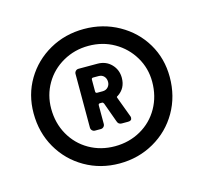

<svg xmlns="http://www.w3.org/2000/svg" viewBox="-68 -787 584 549"><g transform="rotate(-15 223.5 -512.0)"><path d="M223 -711Q279 -711 325.5 -685Q372 -659 398.5 -614.5Q425 -570 425 -515Q425 -458 398.5 -412Q372 -366 325.5 -339.5Q279 -313 223 -313Q167 -313 121 -339.5Q75 -366 48.5 -412Q22 -458 22 -515Q22 -570 48.5 -614.5Q75 -659 121 -685Q167 -711 223 -711ZM223 -364Q265 -364 299.5 -383.5Q334 -403 353.5 -437.5Q373 -472 373 -515Q373 -555 353 -588.5Q333 -622 299 -641.5Q265 -661 223 -661Q182 -661 147.5 -641.5Q113 -622 93.5 -588.5Q74 -555 74 -515Q74 -472 93.5 -437.5Q113 -403 147 -383.5Q181 -364 223 -364ZM292 -548Q292 -517 267 -501Q264 -500 264 -498Q264 -497 265 -495L287 -436Q288 -434 288 -431Q288 -422 277 -422H258Q248 -422 245 -432L224 -490Q222 -494 219 -494H213Q208 -494 208 -489V-434Q208 -429 204.5 -425.5Q201 -422 196 -422H179Q174 -422 170.5 -425.5Q167 -429 167 -434V-593Q167 -598 170.5 -601.5Q174 -605 179 -605H235Q260 -605 276 -588.5Q292 -572 292 -548ZM213 -570Q208 -570 208 -565V-530Q208 -525 213 -525H229Q239 -525 245 -531.5Q251 -538 251 -547Q251 -557 245 -563.5Q239 -570 229 -570Z"/></g></svg>

Font: LinhAnh SemBd
Style: Regular
Weight: 600
Monospace: yes
Designer: Jeremy Tribby
Foundry: Tribby Type
Version: Version 1.408